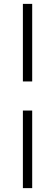

<svg xmlns="http://www.w3.org/2000/svg" viewBox="-20 -801 284 990"><path d="M146 -381H98V-781H146ZM146 169H98V-231H146Z"/></svg>

Font: Exo 2.0 Light
Style: Regular
Weight: 300
Designer: Natanael Gama
Version: Version 1.001;PS 001.001;hotconv 1.0.70;makeotf.lib2.5.58329